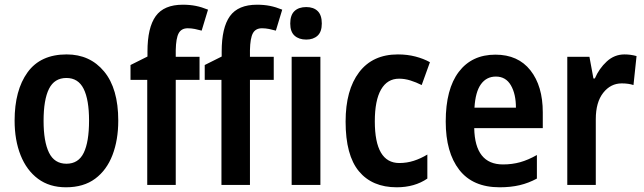

<svg xmlns="http://www.w3.org/2000/svg" viewBox="-20 -785 2732 815"><path d="M482 -273Q482 -191 457.5 -127Q433 -63 384 -26.5Q335 10 260 10Q190 10 141.5 -26Q93 -62 67.5 -126Q42 -190 42 -273Q42 -402 97 -478Q152 -554 263 -554Q362 -554 422 -481.5Q482 -409 482 -273ZM165 -272Q165 -184 188 -137Q211 -90 262 -90Q313 -90 335.5 -136.5Q358 -183 358 -273Q358 -362 335 -408Q312 -454 262 -454Q211 -454 188 -408Q165 -362 165 -272Z M827 -446H726V0H605V-446H534V-509L606 -545V-566Q606 -668 641 -716.5Q676 -765 756 -765Q786 -765 811 -760Q836 -755 863 -744L836 -655Q822 -659 807 -662Q792 -665 777 -665Q750 -665 738.5 -644Q727 -623 726 -572V-544H827Z M1142 -446H1041V0H920V-446H849V-509L921 -545V-566Q921 -668 956 -716.5Q991 -765 1071 -765Q1101 -765 1126 -760Q1151 -755 1178 -744L1151 -655Q1137 -659 1122 -662Q1107 -665 1092 -665Q1065 -665 1053.5 -644Q1042 -623 1041 -572V-544H1142Z M1280 -755Q1311 -755 1328.5 -738Q1346 -721 1346 -685Q1346 -650 1328 -633.5Q1310 -617 1280 -617Q1249 -617 1230.5 -633.5Q1212 -650 1212 -685Q1212 -721 1230 -738Q1248 -755 1280 -755ZM1340 -544V0H1218V-544Z M1664 10Q1560 10 1503.5 -58Q1447 -126 1447 -269Q1447 -403 1504.5 -478.5Q1562 -554 1669 -554Q1709 -554 1743.5 -545Q1778 -536 1805 -521L1770 -424Q1746 -436 1722 -443.5Q1698 -451 1674 -451Q1624 -451 1597.5 -405Q1571 -359 1571 -270Q1571 -93 1675 -93Q1707 -93 1736.5 -102.5Q1766 -112 1794 -129V-27Q1740 10 1664 10Z M2083 -553Q2179 -553 2231.5 -486.5Q2284 -420 2284 -308V-241H1993Q1996 -87 2115 -87Q2154 -87 2188 -96.5Q2222 -106 2259 -127V-27Q2224 -8 2186 1Q2148 10 2101 10Q1987 10 1929.5 -64Q1872 -138 1872 -269Q1872 -407 1927.5 -480Q1983 -553 2083 -553ZM2085 -460Q2045 -460 2021.5 -427.5Q1998 -395 1994 -328H2170Q2170 -386 2148.5 -423Q2127 -460 2085 -460Z M2631 -554Q2657 -554 2682 -547L2669 -424Q2648 -431 2619 -431Q2572 -431 2540.5 -391Q2509 -351 2509 -279V0H2388V-544H2482L2499 -452H2505Q2523 -494 2555.5 -524Q2588 -554 2631 -554Z"/></svg>

Font: Noto Sans Bengali Condensed SemiBold
Style: Regular
Weight: 600
Width: 3
Designer: Joana Ranito - Universal Thirst; Jelle Bosma - Monotype Design Team
Foundry: Universal Thirst ehf.
Version: Version 3.000; ttfautohint (v1.8.4.7-5d5b)